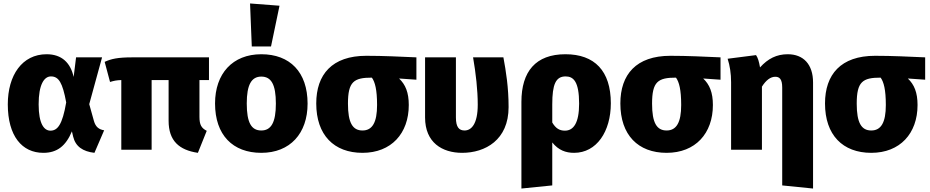

<svg xmlns="http://www.w3.org/2000/svg" viewBox="-20 -864 5364 1108"><path d="M249 -551C108 -551 25 -430 25 -262C25 -79 107 18 230 18C310 18 360 -22 395 -106L402 -76C416 -18 458 10 525 18L581 -112C551 -117 532 -131 522 -166L495 -263L569 -533H419L405 -420C387 -501 337 -551 249 -551ZM274 -423C319 -423 341 -387 362 -273C340 -144 312 -110 271 -110C235 -110 203 -148 203 -262C203 -375 234 -423 274 -423Z M1186 -402V-533H743C658 -533 621 -524 584 -507L615 -391C638 -398 652 -401 680 -402V0H855V-402H953V-167C953 -51 1014 2 1122 18L1173 -109C1142 -125 1131 -144 1131 -190V-402Z M1423 -844 1433 -596H1544L1593 -831ZM1488 -551C1322 -551 1221 -439 1221 -267C1221 -85 1323 18 1488 18C1654 18 1755 -94 1755 -266C1755 -448 1653 -551 1488 -551ZM1488 -422C1545 -422 1572 -377 1572 -266C1572 -158 1545 -111 1488 -111C1431 -111 1404 -155 1404 -267C1404 -375 1431 -422 1488 -422Z M2383 -533C2291 -537 2193 -542 2094 -542C1896 -542 1805 -434 1805 -267C1805 -85 1907 18 2072 18C2238 18 2339 -94 2339 -258C2339 -330 2320 -376 2283 -411L2383 -404ZM2072 -111C2015 -111 1988 -155 1988 -266C1988 -393 2022 -416 2126 -416C2144 -391 2156 -347 2156 -258C2156 -158 2129 -111 2072 -111Z M2885 -533H2710C2726 -441 2737 -344 2737 -260C2737 -148 2700 -111 2661 -111C2630 -111 2611 -129 2611 -186V-533H2433V-186C2433 -41 2532 18 2647 18C2780 18 2915 -56 2915 -246C2915 -359 2900 -453 2885 -533Z M3243 -551C3071 -551 2989 -451 2989 -276V224L3167 206V-42C3203 3 3245 18 3293 18C3423 18 3505 -105 3505 -268C3505 -455 3411 -551 3243 -551ZM3240 -110C3209 -110 3187 -123 3167 -157V-262C3167 -377 3187 -423 3244 -423C3289 -423 3322 -394 3322 -266C3322 -153 3289 -110 3240 -110Z M4138 -533C4046 -537 3948 -542 3849 -542C3651 -542 3560 -434 3560 -267C3560 -85 3662 18 3827 18C3993 18 4094 -94 4094 -258C4094 -330 4075 -376 4038 -411L4138 -404ZM3827 -111C3770 -111 3743 -155 3743 -266C3743 -393 3777 -416 3881 -416C3899 -391 3911 -347 3911 -258C3911 -158 3884 -111 3827 -111Z M4526 -551C4462 -551 4412 -526 4366 -475C4360 -509 4354 -530 4343 -546L4179 -525C4192 -485 4199 -440 4199 -389V0H4377V-364C4401 -402 4427 -421 4454 -421C4478 -421 4494 -408 4494 -359V206L4672 224V-388C4672 -493 4616 -551 4526 -551Z M5319 -533C5227 -537 5129 -542 5030 -542C4832 -542 4741 -434 4741 -267C4741 -85 4843 18 5008 18C5174 18 5275 -94 5275 -258C5275 -330 5256 -376 5219 -411L5319 -404ZM5008 -111C4951 -111 4924 -155 4924 -266C4924 -393 4958 -416 5062 -416C5080 -391 5092 -347 5092 -258C5092 -158 5065 -111 5008 -111Z"/></svg>

Font: Fira Sans ExtraBold
Style: Regular
Weight: 800
Designer: bBox Type GmbH & Carrois Corporate GbR & Edenspiekermann AG
Foundry: bBox Type GmbH & Carrois Corporate GbR & Edenspiekermann AG
Version: Version 4.300;PS 004.300;hotconv 1.0.88;makeotf.lib2.5.64775